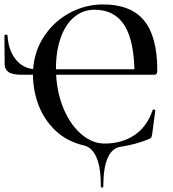

<svg xmlns="http://www.w3.org/2000/svg" viewBox="-20 -656 780 868"><path d="M361 2Q283 -16 231 -65.5Q179 -115 154 -181.5Q129 -248 129 -319Q129 -410 173.5 -482.5Q218 -555 291 -595.5Q364 -636 446 -636Q571 -636 631 -563.5Q691 -491 691 -339Q691 -327 688 -322.5Q685 -318 676 -318H588Q588 -468 543.5 -540Q499 -612 407 -612Q355 -612 315.5 -579Q276 -546 254.5 -485.5Q233 -425 233 -346Q233 -254 263 -176Q293 -98 344 -52.5Q395 -7 453 -7Q530 -7 587 -44.5Q644 -82 670 -158Q670 -161 674 -161Q677 -161 679.5 -160Q682 -159 682 -157L668 -50Q666 -38 663.5 -34.5Q661 -31 653 -27Q590 -2 528 7Q447 17 447 187Q447 192 441.5 192Q436 192 436 187Q436 102 416.5 56.5Q397 11 361 2ZM1 -365Q1 -438 0 -495Q0 -499 7 -499.5Q14 -500 14 -496Q18 -426 53.5 -384.5Q89 -343 145 -343H667V-318H79Q37 -318 19 -330Q1 -342 1 -365Z"/></svg>

Font: Cormorant Infant SemiBold
Style: Regular
Weight: 600
Designer: Christian Thalmann (Catharsis Fonts)
Foundry: Catharsis Fonts
Version: Version 4.000